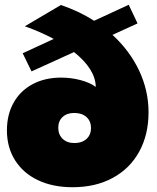

<svg xmlns="http://www.w3.org/2000/svg" viewBox="-20 -773 657 804"><path d="M602 -303Q602 -209 563 -138Q524 -67 452 -28Q380 11 284 11Q201 11 139 -18.5Q77 -48 43 -102Q9 -156 9 -227Q9 -293 37 -343Q65 -393 116.5 -420.5Q168 -448 236 -448Q278 -448 317.5 -437.5Q357 -427 381 -409Q380 -483 290 -555L112 -474L75 -550L205 -610Q149 -640 84 -663L235 -752Q312 -726 374 -686L519 -753L556 -675L451 -627Q523 -561 562.5 -477.5Q602 -394 602 -303ZM361 -237Q361 -266 342 -283Q323 -300 291 -300Q260 -300 242 -283Q224 -266 224 -238Q224 -209 242.5 -191.5Q261 -174 292 -174Q323 -174 342 -191Q361 -208 361 -237Z"/></svg>

Font: TypoPRO Montserrat Alternates
Style: Regular
Weight: 900
Designer: Julieta Ulanovsky
Foundry: Julieta Ulanovsky
Version: Version 6.001